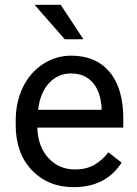

<svg xmlns="http://www.w3.org/2000/svg" viewBox="-20 -770 570 800"><path d="M287.6 9.8Q180.2 9.8 112.8 -60.8Q45.4 -131.3 45.4 -249.5V-266.1Q45.4 -344.7 75.4 -406.5Q105.5 -468.3 159.4 -503.2Q213.4 -538.1 276.4 -538.1Q379.4 -538.1 436.5 -470.2Q493.7 -402.3 493.7 -275.9V-238.3H135.7Q137.7 -160.2 181.4 -112.1Q225.1 -64 292.5 -64Q340.3 -64 373.5 -83.5Q406.7 -103 431.6 -135.3L486.8 -92.3Q420.4 9.8 287.6 9.8ZM276.4 -463.9Q221.7 -463.9 184.6 -424.1Q147.5 -384.3 138.7 -312.5H403.3V-319.3Q399.4 -388.2 366.2 -426Q333 -463.9 276.4 -463.9ZM327.6 -606.4H250L124 -750H232.9Z"/></svg>

Font: SteelSelectRoboto
Style: Roboto-Regular
Weight: 400
Designer: Google
Version: Version 2.137; 2017